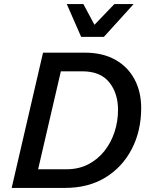

<svg xmlns="http://www.w3.org/2000/svg" viewBox="-20 -917 747 937"><path d="M37 0 190 -660H394Q481 -660 542.5 -625.5Q604 -591 636.5 -530Q669 -469 669 -390Q669 -278 623 -189.5Q577 -101 494 -50.5Q411 0 298 0ZM166 -91H305Q364 -91 410.5 -115Q457 -139 489.5 -180Q522 -221 539 -273Q556 -325 556 -381Q556 -462 513 -515.5Q470 -569 381 -569H277ZM376 -737 306 -897H387L441 -796L538 -897H632L487 -737Z"/></svg>

Font: Work Sans Medium
Style: Italic
Weight: 500
Italic angle: -13°
Designer: Wei Huang
Foundry: Wei Huang
Version: Version 2.012; ttfautohint (v1.8.3)